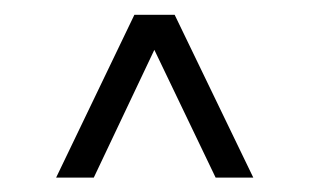

<svg xmlns="http://www.w3.org/2000/svg" viewBox="-20 -710 419 260"><path d="M56 -469.5 162 -690H216.5L323 -469.5H272L189 -642.5L107 -469.5Z"/></svg>

Font: Big Shoulders Stencil Text Light
Style: Regular
Weight: 300
Designer: Patric King
Foundry: XO Type Co
Version: Version 1.000